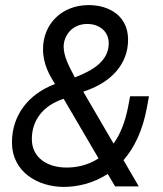

<svg xmlns="http://www.w3.org/2000/svg" viewBox="-20 -732 642 754"><path d="M194 -405 196 -402C90 -362 27 -278 27 -173C27 -55 131 2 230 2C282 2 345 -11 403 -49L432 0H525L465 -103C506 -150 540 -217 557 -310L565 -354H491L483 -312C471 -250 451 -203 426 -168L307 -372C419 -408 483 -482 483 -576C483 -668 411 -712 328 -712C224 -712 149 -639 149 -539C149 -478 176 -435 194 -405ZM105 -186C105 -262 152 -319 230 -344L367 -110C324 -82 278 -74 242 -74C164 -74 105 -114 105 -186ZM230 -549C230 -588 259 -638 324 -638C363 -638 407 -614 407 -562C407 -486 332 -451 274 -428C249 -475 230 -512 230 -549Z"/></svg>

Font: Fixel Text 20240404
Style: Italic
Weight: 400
Width: 4
Italic angle: -10°
Designer: AlfaBravo + MacPaw
Foundry: Kyrylo Tkachov, Marchela Mozhyna, Serhii Makarenko, Maria Weinstein, Zakhar Kryvoshyya
Version: Version 1.211;Glyphs 3.2 (3225)